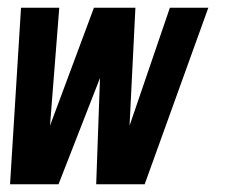

<svg xmlns="http://www.w3.org/2000/svg" viewBox="-20 -475 586 495"><path d="M517.1 -455.1 353 0H228L237.8 -273.9L130.9 0H5.9L34.2 -455.1H132.8L108.9 -150.9L222.2 -455.1H329.1L314 -150.9L418 -455.1Z"/></svg>

Font: Anonymous Pro
Style: Bold Italic
Weight: 700
Italic angle: -12°
Monospace: yes
Designer: Mark Simonson
Version: Version 1.003